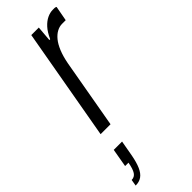

<svg xmlns="http://www.w3.org/2000/svg" viewBox="-312 -558 848 848"><g transform="rotate(-45 111.5 -134.0)"><path d="M7 0 100 -526H147L141 -454H146Q160 -485 176.5 -503Q193 -521 211 -529.5Q229 -538 246 -538Q252 -538 257 -538Q262 -538 267 -535L254 -465H231Q215 -465 199 -456.5Q183 -448 169 -431Q155 -414 144 -387Q133 -360 126 -323L69 0ZM-44 270 -39 240Q-21 240 -11 225Q-1 210 5 176H-16L-1 90H51L38 163Q31 201 20.5 224.5Q10 248 -5.5 259Q-21 270 -44 270Z"/></g></svg>

Font: Archivo ExtraCondensed Light
Style: Italic
Weight: 300
Width: 2
Italic angle: -10°
Designer: Hector Gatti
Foundry: Omnibus-Type
Version: Version 2.001